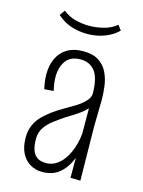

<svg xmlns="http://www.w3.org/2000/svg" viewBox="-106 -734 598 804"><g transform="rotate(15 193.5 -332.0)"><path d="M278 0V-137L277 -366Q276 -433 253.5 -461.5Q231 -490 192 -490Q148 -490 128 -462Q108 -434 108 -392Q108 -378 110 -363.5Q112 -349 116 -333L76 -330Q72 -347 70 -363Q68 -379 68 -394Q68 -432 82 -462Q96 -492 124 -509Q152 -526 193 -526Q235 -526 260.5 -509.5Q286 -493 299 -466Q312 -439 316 -408Q320 -377 320 -350L318 -232L321 1ZM156 7Q127 7 103.5 -7Q80 -21 66.5 -48Q53 -75 53 -115Q53 -144 63 -167.5Q73 -191 91 -209.5Q109 -228 130 -243Q151 -258 173 -271Q193 -283 211.5 -293.5Q230 -304 244.5 -315.5Q259 -327 268 -339.5Q277 -352 277 -366L299 -356Q299 -329 283.5 -309Q268 -289 244 -272.5Q220 -256 193 -240Q169 -224 146.5 -207Q124 -190 110 -169Q96 -148 96 -120Q96 -94 102 -74.5Q108 -55 122.5 -44Q137 -33 162 -33Q196 -33 222.5 -58.5Q249 -84 264 -127Q279 -170 279 -220L306 -267Q305 -214 298 -165Q291 -116 274 -77Q257 -38 228.5 -15.5Q200 7 156 7ZM189 -600Q151 -600 117.5 -611.5Q84 -623 58 -647L74 -670Q99 -650 128.5 -642.5Q158 -635 188 -635Q220 -635 252 -643.5Q284 -652 306 -671L322 -650Q298 -626 263.5 -613Q229 -600 189 -600Z"/></g></svg>

Font: Truculenta ExtraLight
Style: Regular
Weight: 250
Version: Version 1.002